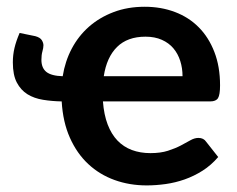

<svg xmlns="http://www.w3.org/2000/svg" viewBox="-20 -541 702 568"><path d="M284.5 -241Q287.5 -201.5 298.5 -172.8Q309.5 -144 327.5 -125.2Q345.5 -106.5 370.2 -97.2Q395 -88 425 -88Q455 -88 476.8 -95Q498.5 -102 514.8 -110.5Q531 -119 543.2 -126Q555.5 -133 567 -133Q582.5 -133 590 -121.5L625.5 -76.5Q605 -52.5 579.5 -36.2Q554 -20 526.2 -10.2Q498.5 -0.5 469.8 3.5Q441 7.5 414 7.5Q363 7.5 318.8 -8.5Q274.5 -24.5 241 -55.8Q207.5 -87 186.8 -133.5Q166 -180 162.5 -241Q133.5 -241.5 107.2 -245.8Q81 -250 61.2 -262.2Q41.5 -274.5 29.8 -296.8Q18 -319 18 -356.5Q18 -378.5 22.8 -398.8Q27.5 -419 38 -443.5L84.5 -434Q99 -430 103.8 -422Q108.5 -414 108.5 -407Q108.5 -399.5 105.5 -389Q102.5 -378.5 102.5 -364Q102.5 -340 117.2 -328.2Q132 -316.5 165.5 -315.5Q172.5 -359.5 192.2 -397Q212 -434.5 243.2 -462Q274.5 -489.5 316 -505.2Q357.5 -521 408 -521Q456.5 -521 497.5 -505.5Q538.5 -490 568 -460.2Q597.5 -430.5 614.2 -387.2Q631 -344 631 -288.5Q631 -260.5 625 -250.8Q619 -241 602 -241ZM520 -315.5Q520 -339.5 513.2 -360.8Q506.5 -382 493 -398Q479.5 -414 458.8 -423.2Q438 -432.5 410.5 -432.5Q357 -432.5 326.2 -402Q295.5 -371.5 287 -315.5Z"/></svg>

Font: Lato
Style: Bold
Weight: 700
Designer: Lukasz Dziedzic with Adam Twardoch and Botio Nikoltchev
Foundry: tyPoland Lukasz Dziedzic
Version: Version 2.010; 2014-09-01; http://www.latofonts.com/; ttfaut